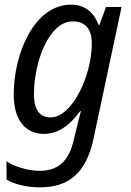

<svg xmlns="http://www.w3.org/2000/svg" viewBox="-20 -566 562 826"><path d="M151 240C274 240 350 181 382 32L503 -536H436L408 -459H404C386 -508 349 -546 286 -546C128 -546 39 -337 39 -159C39 -49 90 10 169 10C234 10 283 -31 325 -88H328C321 -62 312 -25 306 0L297 37C276 129 228 169 150 169C98 169 39 149 8 128V207C41 226 94 240 151 240ZM198 -61C150 -61 126 -94 126 -161C126 -298 190 -474 293 -474C351 -474 375 -436 375 -379C375 -242 291 -61 198 -61Z"/></svg>

Font: Noto Sans SemiCondensed
Style: Italic
Weight: 400
Width: 4
Italic angle: -12°
Designer: Monotype Design Team
Foundry: Monotype Imaging Inc.
Version: Version 2.013